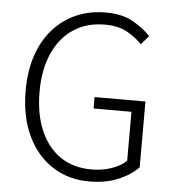

<svg xmlns="http://www.w3.org/2000/svg" viewBox="-53 -792 780 854"><g transform="rotate(5 336.5 -364.5)"><path d="M376 13Q283 13 211.5 -33.5Q140 -80 100 -165Q60 -250 60 -365Q60 -453 83.5 -522.5Q107 -592 150.5 -641Q194 -690 253.5 -716Q313 -742 385 -742Q460 -742 508.5 -714Q557 -686 586 -654L552 -615Q524 -645 484.5 -666.5Q445 -688 386 -688Q305 -688 246 -649Q187 -610 154.5 -537.5Q122 -465 122 -366Q122 -267 153 -194Q184 -121 242 -81Q300 -41 382 -41Q429 -41 470.5 -55Q512 -69 537 -93V-312H368V-363H595V-69Q560 -33 504.5 -10Q449 13 376 13Z"/></g></svg>

Font: Noto Sans TC Thin Light
Style: Regular
Weight: 300
Version: Version 2.004-H2;hotconv 1.0.118;makeotfexe 2.5.65603